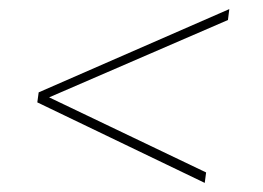

<svg xmlns="http://www.w3.org/2000/svg" viewBox="-20 -509 578 422"><path d="M484 -489 481 -465 88 -295 433 -130 430 -107 62 -284 65 -306Z"/></svg>

Font: Exo 2 Thin
Style: Italic
Weight: 250
Italic angle: -8°
Designer: Natanael Gama
Foundry: Natanael Gama
Version: Version 2.010